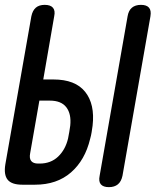

<svg xmlns="http://www.w3.org/2000/svg" viewBox="-32 -760 652 790"><path d="M146 -433H188Q278 -433 318.5 -382Q359 -331 349 -243Q347 -229 345 -216Q343 -203 339 -189Q318 -101 260 -50.5Q202 0 112 0H60Q16 0 -0.5 -20.5Q-17 -41 -10 -84L97 -693Q102 -717 115.5 -728.5Q129 -740 152 -740Q176 -740 186 -728Q196 -716 191 -693ZM416 10Q393 10 383 -1.5Q373 -13 378 -37L493 -693Q497 -717 511 -728.5Q525 -740 548 -740Q571 -740 581 -728.5Q591 -717 587 -693L472 -37Q467 -13 453 -1.5Q439 10 416 10ZM92 -129Q88 -108 96.5 -97.5Q105 -87 125 -87H131Q177 -87 207 -115.5Q237 -144 248 -190Q251 -204 253 -217L257 -243Q262 -291 241 -318.5Q220 -346 173 -346H130Z"/></svg>

Font: Maple Mono NL Medium
Style: Italic
Weight: 500
Italic angle: -10°
Monospace: yes
Designer: subframe7536
Version: Version 7.000